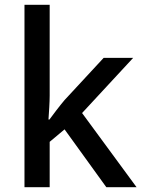

<svg xmlns="http://www.w3.org/2000/svg" viewBox="-20 -780 597 800"><path d="M187 -381V-760H82V0H187V-189L249 -241L423 0H549L322 -309L535 -539H412L249 -363C231 -342 199 -300 186 -282H182C184 -311 187 -355 187 -381Z"/></svg>

Font: Noto Sans Cherokee Medium
Style: Regular
Weight: 500
Designer: Monotype Design Team
Foundry: Monotype Imaging Inc.
Version: Version 2.001